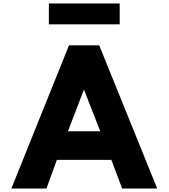

<svg xmlns="http://www.w3.org/2000/svg" viewBox="-20 -1086 971 1106"><path d="M261.5 -1066V-946H669.5V-1066ZM551.5 -825H377.5L45.5 0H247.5L307.5 -165H621.5L683.5 0H885.5ZM557.5 -330H371.5L463.5 -570Z"/></svg>

Font: Sztylet
Style: Bd
Weight: 700
Foundry: Cannot Into Space Fonts, PlusOne Fonts
Version: Version 0.12